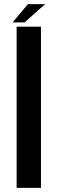

<svg xmlns="http://www.w3.org/2000/svg" viewBox="-20 -915 286 935"><path d="M61 0H179.5V-785H61ZM41.5 -806H99.5L200 -895H116Z"/></svg>

Font: Anybody Medium
Style: Regular
Weight: 500
Designer: Tyler Finck
Foundry: Etcetera Type Company
Version: Version 1.110